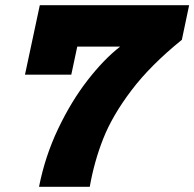

<svg xmlns="http://www.w3.org/2000/svg" viewBox="-20 -718 747 738"><path d="M442 -539H277L254 -431H76L133 -698H707L679 -565Q558 -467 485 -370.5Q412 -274 377 -185.5Q342 -97 325 0H130Q153 -117 203.5 -223Q254 -329 317 -410Q380 -491 442 -539Z"/></svg>

Font: Azeret Mono ExtraBold
Style: Italic
Weight: 800
Italic angle: -12°
Designer: Martin Vácha
Foundry: Displaay
Version: Version 1.000; Glyphs 3.0.3, build 3074